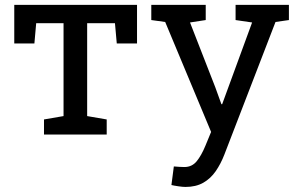

<svg xmlns="http://www.w3.org/2000/svg" viewBox="-20 -548 1207 782"><path d="M159.2 0V-61.5L238.8 -75.2V-453.6H127.4L120.1 -371.1H38.1V-528.3H538.1V-371.1H455.6L448.2 -453.6H335V-75.2L414.6 -61.5V0Z M735.4 213.4Q724.1 213.4 706.1 210.7Q688 208 678.2 205.6L688 129.9Q696.3 130.9 710.9 131.6Q725.6 132.3 731 132.3Q761.7 132.3 781 108.9Q800.3 85.4 816.9 44.9L839.8 -10.7L652.8 -458.5L596.2 -466.3V-528.3H817.9V-466.3L753.9 -456.5L856.9 -192.4L881.8 -123.5H884.8L1006.8 -456.5L939.5 -466.3V-528.3H1156.7V-466.3L1102.1 -458.5L894 81.1Q879.4 119.1 858.6 149.2Q837.9 179.2 807.9 196.3Q777.8 213.4 735.4 213.4Z"/></svg>

Font: Roboto Slab LO
Style: Regular
Weight: 400
Designer: Google
Version: Version 2.000